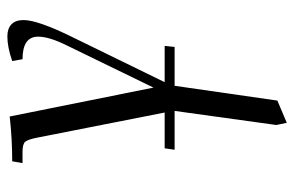

<svg xmlns="http://www.w3.org/2000/svg" viewBox="-158 -334 795 519"><g transform="rotate(-90 239.5 -74.5)"><path d="M58.1 -411.1 63 -439Q124 -439 184.1 -445.8L262.2 -57.1L376 -291Q399.9 -338.9 399.9 -369.1Q399.9 -411.1 338.9 -411.1L334 -439Q371.6 -452.1 400.9 -452.1Q421.4 -452.1 433.1 -441.2Q444.8 -430.2 444.8 -408.2Q444.8 -370.6 399.9 -278.8L276.9 -26.9H375L372.1 0H267.1L227.1 277.8L167 303.2L161.1 274.9L199.2 0H94.2L98.1 -26.9H194.8L127 -371.1Q122.1 -396 116 -403.6Q109.9 -411.1 88.9 -411.1Z"/></g></svg>

Font: Dihjauti S
Style: Italic
Weight: 400
Italic angle: -9°
Designer: T. Christopher White
Version: Version 3.0.0